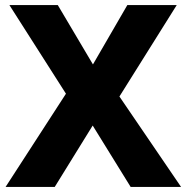

<svg xmlns="http://www.w3.org/2000/svg" viewBox="-20 -734 734 754"><path d="M691 0H493L344 -241L195 0H2L239 -366L17 -714H207L345 -481L480 -714H674L449 -355Z"/></svg>

Font: Noto Sans Meetei Mayek ExtraBold
Style: Regular
Weight: 800
Designer: Monotype Design Team and Neelakash Kshetrimayum
Foundry: Monotype Imaging Inc.
Version: Version 2.002; ttfautohint (v1.8.4.7-5d5b)